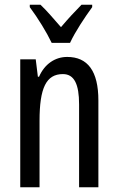

<svg xmlns="http://www.w3.org/2000/svg" viewBox="-20 -786 496 806"><path d="M197 -606H274C295 -652 337 -715 367 -756V-766H322C288 -731 270 -712 236 -672C206 -706 175 -743 150 -766H105V-756C140 -709 176 -650 197 -606ZM262 -547C211 -547 167 -517 144 -464H139L130 -537H65V0H146V-279C146 -417 174 -475 244 -475C292 -475 312 -432 312 -348V0H393V-364C393 -488 348 -547 262 -547Z"/></svg>

Font: Noto Sans Thai Looped ExtraCondensed
Style: Regular
Weight: 400
Width: 2
Designer: Sasikarn Vongin, Ben Mitchell
Foundry: The Fontpad Ltd
Version: Version 1.001